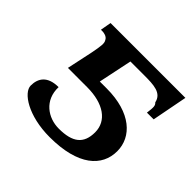

<svg xmlns="http://www.w3.org/2000/svg" viewBox="-138 -687 847 847"><g transform="rotate(45 286.0 -263.0)"><path d="M269 10C447 10 524 -63 524 -157C524 -246 447 -320 295 -320H252L285 -478H370C432 -478 480 -476 490 -428C501 -418 501 -408 496 -370H538L570 -536H103L94 -485H104C112 -485 133 -482 140 -466C148 -454 146 -436 136 -385L110 -263H230C333 -263 396 -218 396 -147C396 -76 357 -45 271 -45C203 -45 138 -90 141 -174C72 -174 49 -137 49 -92C49 -48 135 10 269 10Z"/></g></svg>

Font: Noto Serif Semi
Style: Italic
Weight: 600
Italic angle: -12°
Designer: Monotype Design Team
Foundry: Monotype Imaging Inc.
Version: Version 1.901